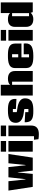

<svg xmlns="http://www.w3.org/2000/svg" viewBox="1969 -2844 1034 5012"><g transform="rotate(-90 2486.0 -338.0)"><path d="M450.7 0H113.8L17.1 -634.8H261.2L307.6 -188H314.5L364.3 -634.8H630.4L677.7 -188H684.6L730 -634.8H971.7L877 0H538.1L496.1 -391.1H491.2Z M1311.5 -834.5V-695.8H1032.7V-834.5ZM1311.5 0H1032.7V-634.8H1311.5Z M1715.3 -834.5V-695.8H1436V-834.5ZM1715.3 -45.9Q1715.3 59.6 1658.2 109.4Q1601.1 159.2 1490.2 159.2Q1410.2 159.2 1358.4 148.9L1343.8 32.2H1436V-634.8H1715.3Z M2146 -217.8H2146.5Q2142.6 -222.2 2125 -224.6Q2115.7 -226.1 2092.5 -229Q2069.3 -231.9 2056.4 -233.6Q2043.5 -235.4 2024.2 -238.5Q2004.9 -241.7 1988.8 -245.1Q1972.7 -248.5 1958 -252.4Q1921.9 -262.2 1892.3 -277.8Q1862.8 -293.5 1838.1 -315.9Q1813.5 -338.4 1799.8 -369.9Q1786.1 -401.4 1786.1 -439.5Q1786.1 -477.1 1794.9 -507.3Q1803.7 -537.6 1818.8 -559.1Q1834 -580.6 1857.7 -596.4Q1881.3 -612.3 1907.7 -622.1Q1934.1 -631.8 1968.8 -637.7Q2003.4 -643.6 2037.1 -645.8Q2070.8 -647.9 2112.8 -647.9Q2147 -647.9 2171.6 -647Q2196.3 -646 2229.5 -642.1Q2262.7 -638.2 2286.1 -631.1Q2309.6 -624 2334.5 -610.4Q2359.4 -596.7 2374.5 -578.1Q2389.6 -559.6 2399.7 -531Q2409.7 -502.4 2409.7 -466.8Q2409.7 -433.1 2409.2 -425.8L2146 -440.4V-519H2064.5V-420.4Q2068.8 -416 2086.4 -413.1Q2099.6 -411.1 2138.2 -405.5Q2176.8 -399.9 2203.6 -395Q2230.5 -390.1 2253.4 -383.8Q2288.6 -374 2317.6 -359.6Q2346.7 -345.2 2371.6 -324Q2396.5 -302.7 2410.6 -272.2Q2424.8 -241.7 2424.8 -205.1Q2424.8 -168 2417.7 -137.7Q2410.6 -107.4 2396.7 -85.4Q2382.8 -63.5 2365.5 -46.9Q2348.1 -30.3 2323.2 -19.5Q2298.3 -8.8 2274.4 -1.7Q2250.5 5.4 2218.8 8.8Q2187 12.2 2160.2 13.4Q2133.3 14.6 2098.6 14.6Q2057.6 14.6 2027.8 13.2Q1998 11.7 1964.8 6.6Q1931.6 1.5 1908.9 -7.6Q1886.2 -16.6 1864.3 -32.2Q1842.3 -47.9 1829.3 -69.6Q1816.4 -91.3 1808.6 -122.6Q1800.8 -153.8 1800.8 -193.8Q1800.8 -205.1 1801.3 -210.9L2064.5 -195.3V-113.8H2146Z M2934.6 -647.9Q3138.2 -647.9 3138.2 -461.4V0H2859.4V-539.6H2777.8V0H2499V-835H2777.8V-590.8Q2797.9 -618.2 2840.8 -633.1Q2883.8 -647.9 2934.6 -647.9Z M3494.6 -379.4H3576.7V-539.6H3494.6ZM3855 -235.8Q3858.9 -206.1 3858.9 -185.5Q3858.9 -76.2 3781 -30.8Q3703.1 14.6 3536.1 14.6Q3507.3 14.6 3485.8 14.2Q3464.4 13.7 3436 11.5Q3407.7 9.3 3386.7 5.6Q3365.7 2 3341.6 -4.9Q3317.4 -11.7 3300 -21.2Q3282.7 -30.8 3265.9 -44.9Q3249 -59.1 3238.5 -76.9Q3228 -94.7 3221.7 -119.1Q3215.3 -143.6 3215.3 -172.4V-465.3Q3215.3 -501 3226.1 -529.5Q3236.8 -558.1 3253.7 -576.9Q3270.5 -595.7 3297.6 -609.4Q3324.7 -623 3350.3 -630.4Q3376 -637.7 3411.1 -641.8Q3446.3 -646 3472.9 -647Q3499.5 -647.9 3535.2 -647.9Q3563 -647.9 3584 -647.5Q3605 -647 3633.1 -645Q3661.1 -643.1 3681.9 -639.4Q3702.6 -635.7 3727.1 -629.2Q3751.5 -622.6 3769 -613.3Q3786.6 -604 3803.7 -590.1Q3820.8 -576.2 3831.3 -558.8Q3841.8 -541.5 3848.4 -517.8Q3855 -494.1 3855 -465.8V-294.9H3494.6V-97.2H3576.2V-235.8Z M4210 -834.5V-695.8H3931.2V-834.5ZM4210 0H3931.2V-634.8H4210Z M4649.9 -539.6H4568.4V-97.2H4649.9ZM4492.7 -647.9Q4603 -647.9 4650.4 -593.3V-835H4929.2V0H4675.3L4657.2 -55.7Q4634.3 -23.4 4590.6 -4.4Q4546.9 14.6 4493.7 14.6Q4290 14.6 4290 -184.1V-459Q4290 -647.9 4492.7 -647.9Z"/></g></svg>

Font: Coda
Style: Heavy
Weight: 800
Version: Version 2.000; ttfautohint (v0.8) -r 50 -G 200 -x